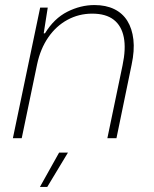

<svg xmlns="http://www.w3.org/2000/svg" viewBox="-20 -547 608 760"><path d="M31 0 139 -517H169L153 -415H158Q194 -474 246.5 -500.5Q299 -527 354 -527Q399 -527 432 -511Q465 -495 484 -464.5Q503 -434 508 -390.5Q513 -347 501 -291L441 0H405L465 -288Q479 -354 470 -399.5Q461 -445 430 -469Q399 -493 345 -493Q292 -493 247 -468.5Q202 -444 171 -399Q140 -354 127 -293L66 0ZM138 193 214 57H249L167 193Z"/></svg>

Font: Mona Sans ExtraLight
Style: Italic
Weight: 200
Italic angle: -11.6951°
Designer: Deni Anggara
Foundry: GitHub
Version: Version 2.000